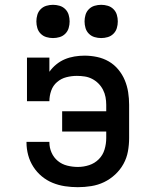

<svg xmlns="http://www.w3.org/2000/svg" viewBox="-20 -769 640 797"><path d="M303 8Q276 8 249.5 4Q223 0 198.5 -10Q174 -20 153.5 -37Q133 -54 118.5 -76.5Q104 -99 97 -125Q90 -151 90 -177Q90 -178 90 -178.5Q90 -179 90 -180H185Q185 -179 185 -179Q185 -179 185 -178Q185 -156 194 -135.5Q203 -115 220 -101Q237 -87 259 -81.5Q281 -76 303 -76Q327 -76 350 -83.5Q373 -91 390 -108Q407 -125 414 -148.5Q421 -172 421 -196V-223H238V-307H421V-334Q421 -350 418 -366Q415 -382 407.5 -396.5Q400 -411 388.5 -422.5Q377 -434 362.5 -441.5Q348 -449 332 -451.5Q316 -454 299 -454Q277 -454 255.5 -448.5Q234 -443 217 -428.5Q200 -414 192.5 -392.5Q185 -371 185 -349H92V-530H185V-471Q197 -488 213.5 -501.5Q230 -515 249 -523Q268 -531 289 -534.5Q310 -538 331 -538Q357 -538 383 -532.5Q409 -527 431.5 -514Q454 -501 471 -480.5Q488 -460 498 -436Q508 -412 512 -386Q516 -360 516 -334V-196Q516 -168 511 -140.5Q506 -113 492.5 -88.5Q479 -64 458 -44.5Q437 -25 412 -13Q387 -1 359 3.5Q331 8 303 8ZM400 -611Q386 -611 372.5 -615Q359 -619 349 -629Q339 -639 335 -652.5Q331 -666 331 -680Q331 -694 335 -707.5Q339 -721 349 -731Q359 -741 372.5 -745Q386 -749 400 -749Q414 -749 427.5 -745Q441 -741 451 -731Q461 -721 465 -707.5Q469 -694 469 -680Q469 -666 465 -652.5Q461 -639 451 -629Q441 -619 427.5 -615Q414 -611 400 -611ZM200 -611Q186 -611 172.5 -615Q159 -619 149 -629Q139 -639 135 -652.5Q131 -666 131 -680Q131 -694 135 -707.5Q139 -721 149 -731Q159 -741 172.5 -745Q186 -749 200 -749Q214 -749 227.5 -745Q241 -741 251 -731Q261 -721 265 -707.5Q269 -694 269 -680Q269 -666 265 -652.5Q261 -639 251 -629Q241 -619 227.5 -615Q214 -611 200 -611Z"/></svg>

Font: Iosevka Slab Medium Extended
Style: Regular
Weight: 500
Width: 7
Monospace: yes
Designer: Belleve Invis
Foundry: Belleve Invis
Version: Version 11.1.1; ttfautohint (v1.8.3)